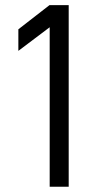

<svg xmlns="http://www.w3.org/2000/svg" viewBox="-20 -710 368 730"><path d="M168.9 -606.4 49.8 -516.6V-598.6L168 -690.4H241.2V0H168.9Z"/></svg>

Font: DINish
Style: Regular
Weight: 400
Designer: Bert Driehuis
Foundry: Playbeing
Version: Version 3.008; git-95204e4c-release